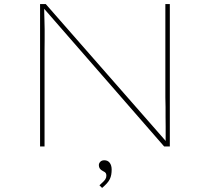

<svg xmlns="http://www.w3.org/2000/svg" viewBox="-20 -720 1033 944"><path d="M177 0V-700H205L800 -21L795 -20Q794 -36 794.5 -56Q795 -76 794.5 -98.5Q794 -121 794 -145Q794 -169 794 -193.5Q794 -218 793 -241V-700H815V0H787L190 -685H197Q197 -673 197.5 -657Q198 -641 198.5 -621Q199 -601 199.5 -577Q200 -553 199.5 -526.5Q199 -500 199 -470V0ZM482 204 469 191Q476 184 484 177Q492 170 497.5 162Q503 154 503 144Q503 136 500 131Q497 126 486 121Q476 116 471 109Q466 102 466 92Q466 83 473 75.5Q480 68 493 68Q510 68 519.5 80.5Q529 93 529 114Q529 127 527 138.5Q525 150 520 160.5Q515 171 505.5 181.5Q496 192 482 204Z"/></svg>

Font: Lexend Tera Thin
Style: Regular
Weight: 250
Version: Version 1.007